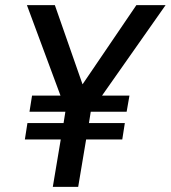

<svg xmlns="http://www.w3.org/2000/svg" viewBox="-20 -729 666 749"><path d="M327 -249H467L457 -185H316L285 0H186L217 -185H77L87 -249H228L235 -293H95L105 -356H216L85 -709H194L302 -400L512 -709H626L378 -356H485L474 -293H334Z"/></svg>

Font: Oak Sans Medium
Style: Italic
Weight: 500
Italic angle: -9.49998°
Foundry: Erik Kennedy, Walven
Version: Version 1.000